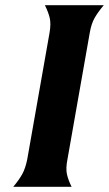

<svg xmlns="http://www.w3.org/2000/svg" viewBox="-20 -720 420 740"><path d="M240 -106Q233 -71 238 -48.5Q243 -26 256 0H31Q53 -26 65.5 -48.5Q78 -71 85 -106L171 -594Q177 -629 171.5 -651.5Q166 -674 153 -700H380Q358 -674 345 -651.5Q332 -629 326 -594Z"/></svg>

Font: LT Museum
Style: Bold Italic
Weight: 700
Designer: Daniel Lyons
Foundry: LyonsType
Version: Version 1.011